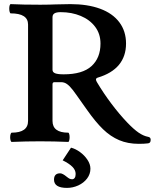

<svg xmlns="http://www.w3.org/2000/svg" viewBox="-20 -686 751 932"><path d="M403.3 -151.4 381.8 -181.6Q348.1 -230 333.3 -249.3Q318.4 -268.6 305.4 -277.8Q292.5 -287.1 276.9 -287.1H244.1Q234.9 -287.1 234.9 -276.9V-99.1Q234.9 -42 311 -42Q314 -42 315.9 -35.4Q317.9 -28.8 317.9 -20Q317.9 -10.7 315.9 -3.9Q314 2.9 311 2.9Q243.2 0 174.3 0Q106 0 37.1 2.9Q33.7 2.9 31.5 -3.9Q29.3 -10.7 29.3 -19.5Q29.3 -28.3 31.5 -35.2Q33.7 -42 37.1 -42Q116.2 -42 116.2 -99.1V-566.9Q116.2 -621.1 32.2 -621.1Q28.8 -621.1 26.9 -628.2Q24.9 -635.3 24.9 -644.5Q24.9 -653.3 26.9 -659.7Q28.8 -666 32.2 -666Q89.8 -663.1 175.8 -663.1Q200.2 -663.1 218.5 -663.6Q236.8 -664.1 249 -664.6Q285.2 -666 321.8 -666Q405.3 -666 466.1 -643.6Q526.9 -621.1 559.3 -577.9Q591.8 -534.7 591.8 -474.6Q591.8 -413.1 557.4 -371.3Q522.9 -329.6 454.1 -309.1Q445.8 -306.2 445.8 -299.8Q445.8 -296.9 447.3 -293.5Q448.7 -290 451.2 -286.1Q482.9 -232.9 520.8 -182.6Q558.6 -132.3 597.2 -91.8Q628.9 -58.6 652.8 -42.2Q676.8 -25.9 698.2 -22Q711.4 -20 711.4 -7.8Q711.4 1 708.3 4.9Q705.1 8.8 699.2 9.8Q680.2 12.2 653.8 12.2Q600.6 12.2 558.6 -5.6Q516.6 -23.4 480.2 -58.6Q443.8 -93.8 403.3 -151.4ZM467.8 -474.6Q467.8 -521.5 441.9 -555.9Q416 -590.3 372.1 -608.6Q328.1 -627 274.9 -627Q253.9 -627 244.4 -621.1Q234.9 -615.2 234.9 -602.5V-347.2Q234.9 -335.4 247.6 -330.3Q260.3 -325.2 289.1 -325.2Q380.4 -325.2 424.1 -365Q467.8 -404.8 467.8 -474.6ZM242.2 186Q242.2 155.3 272 155.3Q283.7 155.3 303.7 171.9Q312 178.7 317.6 181.4Q323.2 184.1 330.1 184.1Q337.9 184.1 342.5 177.5Q347.2 170.9 347.2 158.2Q347.2 139.6 331.5 123.8Q315.9 107.9 284.2 92.3L324.7 30.8Q346.2 36.1 368.2 52Q390.1 67.9 404.5 89.6Q418.9 111.3 418.9 132.8Q418.9 159.2 402.6 180.7Q386.2 202.1 359.9 214.1Q333.5 226.1 305.2 226.1Q242.2 226.1 242.2 186Z"/></svg>

Font: JuniusX
Style: Bold
Weight: 700
Designer: Peter S. Baker
Foundry: Briery Creek Software
Version: Version 1.004